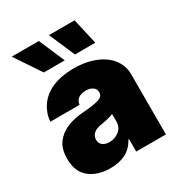

<svg xmlns="http://www.w3.org/2000/svg" viewBox="-183 -896 957 1027"><g transform="rotate(-30 295.5 -382.5)"><path d="M24.1 -150.6Q24.1 -210.6 50.8 -247.2Q78.5 -283.7 122.5 -301.8Q166.5 -320 224.4 -323.9Q258.9 -326.3 283 -330.1Q307.2 -333.8 322.1 -338.8Q350.9 -348.4 350.9 -372.2V-373.6Q350.9 -394.9 334.5 -406.2Q318.2 -417.6 292.6 -417.6Q264.6 -417.6 247 -405.5Q229.4 -393.5 225.9 -367.9H45.5Q49 -417.6 77.4 -459.9Q91.6 -480.8 112.2 -498Q132.8 -515.3 160 -527.3Q187.1 -539.4 221.1 -546Q255 -552.6 295.5 -552.6Q354 -552.6 400.6 -538.7Q447.1 -524.9 479.6 -500.7Q512.1 -476.6 529.5 -443.9Q546.9 -411.2 546.9 -373.6V0H363.6V-76.7H359.4Q334.5 -30.9 294.7 -11.2Q255 8.5 201.7 8.5Q123.6 8.5 73.9 -30.5Q24.1 -69.6 24.1 -150.6ZM208.1 -772.7 276.3 -613.6H147L40.5 -772.7ZM429 -772.7 465.2 -613.6H339.5L270.6 -772.7ZM208.8 -161.9Q208.8 -139.2 224.8 -127.1Q240.8 -115.1 265.6 -115.1Q298.7 -115.1 325.6 -135.7Q352.3 -155.9 352.3 -193.2V-238.6Q337.4 -232.6 318 -227.6Q298.7 -222.7 274.1 -218.8Q240.1 -213.8 224.4 -198.3Q208.8 -182.9 208.8 -161.9Z"/></g></svg>

Font: Inter P Black
Style: Regular
Weight: 900
Designer: Rasmus Andersson
Foundry: rsms
Version: Version 3.018;git-588b23468